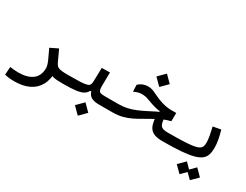

<svg xmlns="http://www.w3.org/2000/svg" viewBox="-82 -1175 2509 1961"><g transform="rotate(30 1172.0 -194.0)"><path d="M451.2 -76.7Q453.1 26.9 415.3 95Q377.4 163.1 306.4 196.5Q235.4 230 137.7 230Q98.6 230 73.7 227.1Q48.8 224.1 22 217.3L28.3 123.5Q56.2 127 75.7 129.2Q95.2 131.3 127.9 131.3Q232.9 131.3 292 86.4Q351.1 41.5 351.1 -49.3Q351.1 -80.6 327.4 -132.8Q303.7 -185.1 274.9 -245.6L365.7 -290Q384.8 -251 397.7 -221.4Q410.6 -191.9 420.7 -170.7Q430.7 -149.4 440.9 -134.3Q449.2 -122.1 463.4 -114.7Q477.5 -107.4 506.1 -104Q534.7 -100.6 585.9 -100.6Q604.5 -100.6 613.5 -91.3Q622.6 -82 622.6 -56.2Q622.6 -22 610.1 -9.5Q597.7 2.9 580.1 2.9Q537.1 2.9 508.3 1Q479.5 -1 459 -7.1Q438.5 -13.2 420.2 -25.4Q401.9 -37.6 379.9 -58.1Z M580.1 2.9 585.9 -100.6Q672.4 -100.6 722.9 -103Q773.4 -105.5 798.1 -112.8Q822.8 -120.1 830.3 -134.8Q837.9 -149.4 838.4 -174.3L842.3 -335.4L938.5 -337.4L936 -179.2Q936 -143.6 928.5 -124Q920.9 -104.5 910.4 -94Q899.9 -83.5 890.1 -74.2L857.4 -73.7Q842.8 -44.9 814 -28.1Q785.2 -11.2 730 -4.2Q674.8 2.9 580.1 2.9ZM1166 2.9Q1135.3 2.9 1108.6 2.9Q1082 2.9 1057.1 2.9Q1032.2 2.9 1007.3 2.9Q955.6 2.9 926 -9.3Q896.5 -21.5 882.6 -45.2Q868.7 -68.8 863.8 -102.1L936 -179.2Q936 -143.6 941.9 -127Q947.8 -110.4 965.3 -105.5Q982.9 -100.6 1018.6 -100.6Q1057.1 -100.6 1091.6 -100.6Q1126 -100.6 1171.9 -100.6Q1190.4 -100.6 1199.5 -87.6Q1208.5 -74.7 1208.5 -56.2Q1208.5 -22 1196 -9.5Q1183.6 2.9 1166 2.9ZM874 209.5 795.4 130.9 874 51.8 952.6 130.9Z M1752 2.9Q1697.8 2.9 1663.6 -8.8Q1629.4 -20.5 1609.9 -43.5Q1590.3 -66.4 1581.5 -100.1Q1572.8 -133.8 1568.8 -177.7L1650.9 -209.5Q1653.8 -177.7 1658.9 -156.7Q1664.1 -135.7 1675 -123.3Q1686 -110.8 1705.8 -105.7Q1725.6 -100.6 1757.8 -100.6Q1770.5 -100.6 1778.6 -98.1Q1786.6 -95.7 1790.5 -88.4Q1794.4 -81.1 1794.4 -65.9Q1794.4 -24.4 1782 -10.7Q1769.5 2.9 1752 2.9ZM1162.1 2.9Q1150.4 2.9 1144 -9.3Q1137.7 -21.5 1137.7 -51.3Q1137.7 -74.7 1146.5 -87.6Q1155.3 -100.6 1171.9 -100.6Q1228.5 -100.6 1277.6 -111.6Q1326.7 -122.6 1376.5 -144Q1426.3 -165.5 1484.9 -195.8Q1524.4 -216.3 1549.8 -229Q1575.2 -241.7 1599.4 -251Q1623.5 -260.3 1658.7 -270.5L1660.2 -237.8L1575.7 -231.9V-250Q1552.7 -251.5 1531.7 -256.1Q1510.7 -260.7 1477.5 -271.5Q1438 -284.7 1405.8 -296.9Q1373.5 -309.1 1335.9 -309.1Q1309.1 -309.1 1289.3 -303.7Q1269.5 -298.3 1240.2 -284.2L1236.3 -362.8Q1259.3 -386.7 1288.6 -397.9Q1317.9 -409.2 1346.2 -409.2Q1382.3 -409.2 1413.3 -396.5Q1444.3 -383.8 1479 -366.5Q1513.7 -349.1 1559.1 -335.4Q1590.3 -326.2 1615.7 -322Q1641.1 -317.9 1668.2 -317.1Q1695.3 -316.4 1731.4 -317.4L1730 -219.2Q1705.6 -213.4 1684.6 -206.5Q1663.6 -199.7 1639.4 -189.2Q1615.2 -178.7 1581.1 -160.2Q1522 -128.4 1472.9 -99.1Q1423.8 -69.8 1377 -46.9Q1330.1 -23.9 1278.3 -10.5Q1226.6 2.9 1162.1 2.9ZM1448.2 -460.4 1369.6 -539.1 1448.2 -618.2 1526.9 -539.1Z M1752 2.9Q1742.7 2.9 1739.3 -11.5Q1735.8 -25.9 1735.8 -52.7Q1735.8 -78.6 1742.7 -89.6Q1749.5 -100.6 1757.8 -100.6Q1863.8 -100.6 1934.6 -103.3Q2005.4 -106 2048.6 -112.8Q2091.8 -119.6 2114 -131.8Q2136.2 -144 2143.6 -162.6Q2150.9 -181.2 2150.9 -208Q2150.9 -244.1 2142.6 -288.6Q2134.3 -333 2122.1 -383.8L2214.4 -400.9Q2231 -343.8 2239.7 -294.7Q2248.5 -245.6 2248.5 -203.6Q2248.5 -157.7 2237.8 -123Q2227.1 -88.4 2197.5 -64.5Q2168 -40.5 2112.8 -25.6Q2057.6 -10.7 1969.2 -3.9Q1880.9 2.9 1752 2.9ZM2194.8 207.5 2119.1 132.3 2194.8 56.2 2270.5 132.3ZM2072.8 207.5 1997.1 132.3 2072.8 56.2 2148.4 132.3Z"/></g></svg>

Font: Cascadia Code
Style: Regular
Weight: 400
Monospace: yes
Designer: Aaron Bell
Foundry: Saja Typeworks
Version: Version 2106.017